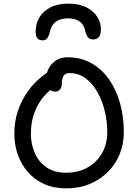

<svg xmlns="http://www.w3.org/2000/svg" viewBox="-20 -1026 760 1056"><path d="M344 10Q276 10 223.5 -13.5Q171 -37 134.5 -78.5Q98 -120 78.5 -174Q59 -228 59 -290Q59 -357 77 -411.5Q95 -466 123 -508.5Q151 -551 181.5 -580Q212 -609 237 -624.5Q262 -640 274 -640Q284 -640 292 -637Q300 -634 309 -621Q324 -599 313.5 -582Q303 -565 282 -551Q252 -531 221.5 -496Q191 -461 170.5 -410Q150 -359 150 -290Q150 -233 171.5 -184Q193 -135 236 -105.5Q279 -76 344 -76Q409 -76 460 -104Q511 -132 540.5 -182.5Q570 -233 570 -300Q570 -357 556.5 -414Q543 -471 516 -519Q489 -567 450.5 -595.5Q412 -624 361 -624Q338 -624 329 -607.5Q320 -591 320 -566Q320 -545 309.5 -533.5Q299 -522 284 -522Q271 -522 259.5 -529Q248 -536 240.5 -550.5Q233 -565 233 -585Q233 -619 246.5 -647Q260 -675 287 -693Q314 -711 351 -711Q425 -711 482.5 -678.5Q540 -646 580 -589Q620 -532 640.5 -457.5Q661 -383 661 -300Q661 -235 638.5 -179Q616 -123 573.5 -80.5Q531 -38 473 -14Q415 10 344 10ZM358 -1006Q415 -1006 454.5 -986Q494 -966 514.5 -934Q535 -902 535 -866Q535 -835 523.5 -822Q512 -809 491 -809Q474 -809 464.5 -820Q455 -831 447 -862Q440 -894 415.5 -909.5Q391 -925 355 -925Q317 -925 292 -910Q267 -895 257 -861Q249 -828 240 -816Q231 -804 214 -804Q195 -804 185.5 -815.5Q176 -827 176 -852Q176 -894 196 -929Q216 -964 256.5 -985Q297 -1006 358 -1006Z"/></svg>

Font: Shantell Sans
Style: Regular
Weight: 400
Designer: Stephen Nixon, Anya Danilova, Shantell Martin
Foundry: Arrow Type
Version: Version 1.008;[ac192a2d6]